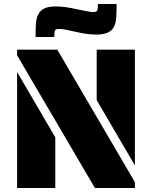

<svg xmlns="http://www.w3.org/2000/svg" viewBox="-20 -935 756 955"><path d="M65 -660V-688H265L651 -29V0H452ZM461 -437V-688H651V-112ZM65 -577 255 -252V0H65ZM170 -863Q180 -883 200.5 -893Q221 -903 257 -903Q304 -903 362 -889Q376 -886 387.5 -884Q399 -882 408 -880Q431 -875 444 -875Q460 -875 463.5 -883Q467 -891 467 -915H560Q560 -870 558 -846Q556 -822 548 -804Q529 -763 460 -763Q413 -763 355 -777L309 -787Q290 -791 273 -791Q257 -791 253.5 -783.5Q250 -776 250 -751H157Q157 -797 159 -821Q161 -845 170 -863Z"/></svg>

Font: Saira Stencil
Style: Regular
Weight: 400
Designer: Hector Gatti with collaboration of the Omnibus-Type team
Foundry: Omnibus-Type
Version: Version 1.003